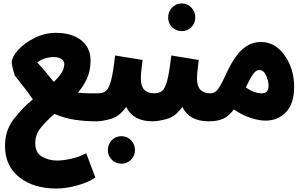

<svg xmlns="http://www.w3.org/2000/svg" viewBox="-20 -697 1772 1111"><path d="M196 -335Q216 -352 242 -359.5Q268 -367 290 -367Q318 -367 336 -355Q354 -343 352 -322Q350 -296 333.5 -271.5Q317 -247 291 -223Q262 -259 243.5 -281.5Q225 -304 196 -335ZM532 331 479 190Q436 212 390.5 222Q345 232 310 232Q264 232 224 210Q184 188 184 132Q184 81 217 41Q250 1 295 -38Q355 -12 416 -3.5Q477 5 537 5Q575 5 598.5 -17.5Q622 -40 622 -78Q622 -109 602.5 -133Q583 -157 547 -157Q527 -157 496 -157Q465 -157 431 -161Q463 -198 483.5 -243Q504 -288 504 -345Q504 -423 448.5 -465Q393 -507 305 -507Q239 -507 180 -477.5Q121 -448 84.5 -407.5Q48 -367 48 -334Q48 -325 55.5 -293.5Q63 -262 70 -254Q99 -217 122 -188Q145 -159 170 -122Q108 -71 58.5 -6.5Q9 58 9 148Q9 263 91.5 328.5Q174 394 307 394Q357 394 419.5 378Q482 362 532 331Z M863 5Q948 5 948 -78Q948 -110 929 -133.5Q910 -157 873 -157Q795 -157 795 -241Q795 -270 799 -299.5Q803 -329 805 -350L646 -376Q635 -277 622.5 -230.5Q610 -184 592.5 -170.5Q575 -157 548 -157L538 5Q568 5 618.5 -8Q669 -21 710 -78Q751 5 863 5ZM761 172Q761 138 738.5 114.5Q716 91 683 91Q649 91 626.5 114.5Q604 138 604 172Q604 204 626.5 227Q649 250 683 250Q716 250 738.5 227Q761 204 761 172Z M1110 -595Q1110 -629 1087.5 -653Q1065 -677 1032 -677Q998 -677 975.5 -653Q953 -629 953 -595Q953 -563 975.5 -540Q998 -517 1032 -517Q1065 -517 1087.5 -540Q1110 -563 1110 -595ZM1188 5Q1273 5 1273 -78Q1273 -110 1254 -133.5Q1235 -157 1198 -157Q1120 -157 1120 -241Q1120 -270 1124 -299.5Q1128 -329 1130 -350L971 -376Q960 -277 947.5 -230.5Q935 -184 917.5 -170.5Q900 -157 873 -157L863 5Q893 5 943.5 -8Q994 -21 1035 -78Q1076 5 1188 5Z M1494 -157Q1452 -157 1402 -191Q1429 -247 1445.5 -269.5Q1462 -292 1481 -292Q1505 -292 1519.5 -260.5Q1534 -229 1534 -200Q1534 -157 1494 -157ZM1517 1Q1588 1 1635 -48Q1682 -97 1682 -194Q1682 -298 1627.5 -376Q1573 -454 1490 -454Q1431 -454 1384.5 -413.5Q1338 -373 1294 -281Q1260 -206 1242 -181.5Q1224 -157 1198 -157L1188 5Q1235 5 1268.5 -8.5Q1302 -22 1333 -64Q1381 -31 1429.5 -15Q1478 1 1517 1Z"/></svg>

Font: Noto Sans Arabic Condensed Black
Style: Regular
Weight: 900
Width: 3
Designer: Nadine Chahine
Foundry: Monotype Imaging Inc.
Version: 1.001